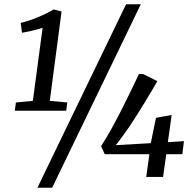

<svg xmlns="http://www.w3.org/2000/svg" viewBox="-20 -835 912 906"><path d="M55 -351.5 135 -359 181 -703.5Q169.5 -700 152.8 -695.5Q136 -691 118 -687Q100 -683 84 -680.5L77.5 -727Q95.5 -731 116.8 -738Q138 -745 159.5 -754Q181 -763 200 -772.5Q219 -782 232.5 -790.5L270.5 -781L215 -359L297.5 -351.5L292.5 -312.5H50ZM575 -815H644.5L226 51H156.5ZM670 0 685 -107.5H474L457 -145.5Q483 -185.5 507 -229.2Q531 -273 553.8 -317.8Q576.5 -362.5 597 -405Q617.5 -447.5 635.5 -485.5H655.5L722.5 -452Q709.5 -429.5 694 -403.2Q678.5 -377 661.2 -349Q644 -321 627 -293.8Q610 -266.5 593.8 -242.5Q577.5 -218.5 563.5 -199.5Q554 -187.5 545.5 -175Q537 -162.5 526 -150L691.5 -159.5L716 -279L790 -292.5L772 -164L848 -169L840.5 -107.5H764.5L749.5 0Z"/></svg>

Font: Merriweather Light 18pt
Style: Italic
Weight: 400
Italic angle: -7.8°
Version: Version 2.101